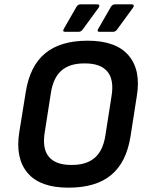

<svg xmlns="http://www.w3.org/2000/svg" viewBox="-20 -855 678 887"><path d="M296 12Q165 12 107.5 -56Q50 -124 69 -244L99 -430Q118 -550 188.5 -608.5Q259 -667 385 -667Q516 -667 574 -599Q632 -531 612 -411L583 -225Q564 -105 493.5 -46.5Q423 12 296 12ZM309 -93Q377 -92 416.5 -125Q456 -158 467 -230L495 -409Q508 -486 476.5 -524Q445 -562 373 -562Q304 -563 265 -530Q226 -497 215 -425L187 -246Q174 -169 205.5 -131Q237 -93 309 -93ZM281 -708Q267 -708 275 -722L333 -823Q340 -835 352 -835H430Q437 -835 438.5 -830.5Q440 -826 436 -820L363 -720Q355 -708 343 -708ZM440 -708Q426 -708 434 -722L492 -823Q499 -835 512 -835H589Q596 -835 597.5 -830.5Q599 -826 595 -820L522 -720Q514 -708 502 -708Z"/></svg>

Font: Sofia Sans
Style: Bold Italic
Weight: 700
Italic angle: -9°
Designer: Botio Nikoltchev, Ani Petrova
Foundry: lettersoup
Version: Version 4.101; ttfautohint (v1.8.4.7-5d5b)